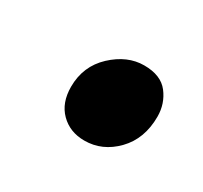

<svg xmlns="http://www.w3.org/2000/svg" viewBox="-45 -489 230 218"><g transform="rotate(30 70.0 -380.0)"><path d="M35 -372Q35 -399 54 -416.8Q73 -434.5 95 -434.5Q117 -434.5 127 -421.5Q137 -408.5 137 -391.5Q137 -362.5 119.5 -344.5Q102 -326.5 78.5 -326.5Q59.5 -326.5 47.2 -338.8Q35 -351 35 -372Z"/></g></svg>

Font: Merriweather 96pt Light
Style: Italic
Weight: 300
Italic angle: -7.8°
Version: Version 2.101